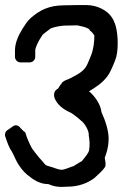

<svg xmlns="http://www.w3.org/2000/svg" viewBox="-36 -709 484 757"><path d="M268 -609C268 -609 318 -601 318 -589C324 -585 330 -579 336 -569C335 -560 338 -546 328 -505C325 -494 319 -481 312 -464C303 -441 291 -427 261 -411C248 -404 238 -398 226 -394C222 -393 206 -384 207 -380C197 -369 197 -364 192 -359C180 -354 171 -337 182 -316C196 -288 224 -273 246 -263C256 -256 270 -246 284 -233C296 -225 316 -194 314 -175C317 -157 319 -138 315 -115C313 -107 303 -93 286 -73C282 -72 269 -63 254 -54C244 -52 214 -37 204 -40C193 -40 169 -51 162 -52C138 -58 144 -60 126 -79C122 -82 93 -119 90 -124C81 -141 69 -167 64 -186C63 -188 61 -190 59 -190L44 -205C39 -213 28 -218 18 -213L-5 -197C-14 -192 -19 -181 -15 -170C-7 -147 -1 -128 12 -109C19 -97 27 -75 37 -60C53 -37 60 -27 91 -5C115 12 138 17 155 17C175 26 196 30 231 27C273 27 310 13 336 -7C347 -18 367 -33 379 -52C382 -62 379 -76 377 -87C383 -103 391 -125 392 -154C395 -188 379 -235 364 -267C361 -298 337 -331 315 -349C343 -366 367 -381 388 -409C397 -421 406 -441 418 -471C425 -489 428 -511 428 -537C428 -579 422 -614 406 -639C388 -668 347 -689 305 -689H268L213 -688C158 -687 121 -670 84 -637C72 -626 64 -613 53 -596C35 -567 23 -538 23 -510V-485C23 -475 31 -463 45 -463H81C91 -463 103 -471 103 -485V-510C103 -519 111 -541 132 -572C134 -574 145 -583 164 -597C177 -602 194 -606 216 -608Z"/></svg>

Font: Reckless Catfish
Style: Fax
Weight: 400
Foundry: Cannot Into Space Fonts
Version: Version 0.2894